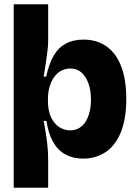

<svg xmlns="http://www.w3.org/2000/svg" viewBox="-20 -726 636 897"><path d="M44 151V-317V-706H205V-533Q205 -514 201.5 -486Q198 -458 193.5 -427Q189 -396 184 -368H196Q208 -426 230 -464.5Q252 -503 287 -522Q322 -541 370 -541Q433 -541 478 -509Q523 -477 546.5 -415Q570 -353 570 -264Q570 -170 544.5 -108Q519 -46 473.5 -15.5Q428 15 368 15Q322 15 286.5 -4Q251 -23 228.5 -62Q206 -101 197 -161H184Q188 -140 192 -116.5Q196 -93 199 -69Q202 -45 203.5 -22Q205 1 205 22V151ZM308 -117Q340 -117 362 -136.5Q384 -156 394.5 -189Q405 -222 405 -261Q405 -303 393.5 -335.5Q382 -368 361 -387Q340 -406 309 -406Q292 -406 276 -400Q260 -394 247 -382Q234 -370 224.5 -352.5Q215 -335 209.5 -312.5Q204 -290 204 -264V-253Q204 -221 212 -195.5Q220 -170 234.5 -152.5Q249 -135 268 -126Q287 -117 308 -117Z"/></svg>

Font: Bricolage Grotesque 72pt ExtraBold
Style: Regular
Weight: 800
Designer: Mathieu Triay
Foundry: Atelier Triay
Version: Version 1.001;gftools[0.9.33.dev8+g029e19f]